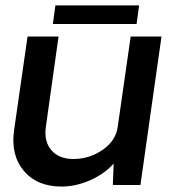

<svg xmlns="http://www.w3.org/2000/svg" viewBox="-20 -685 637 711"><path d="M485.8 -596.2H175.8L185.1 -665H495.1ZM578.1 -549.8 500 0H397.9L400.9 -79.1Q365.7 -40 312.7 -17.1Q259.8 5.9 208 5.9Q117.2 5.9 68.1 -52.5Q19 -110.8 32.2 -203.1L82 -549.8H196.8L149.9 -215.8Q142.1 -161.6 170.2 -128.9Q198.2 -96.2 252 -96.2Q311 -96.2 360.1 -130.1Q409.2 -164.1 416 -215.8L463.9 -549.8Z"/></svg>

Font: Oakes Grotesk
Style: Medium Italic
Weight: 500
Designer: Samuel Oakes
Foundry: Samuel Oakes
Version: Version 1.0 | wf-rip DC20170320